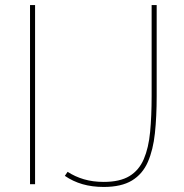

<svg xmlns="http://www.w3.org/2000/svg" viewBox="-20 -730 731 761"><path d="M99 0V-710H119V0ZM248 -49Q277 -30 312.5 -19.5Q348 -9 391 -9Q455 -9 493 -32Q531 -55 550 -99.5Q569 -144 575 -207Q581 -270 581 -349V-710H601V-349Q601 -268 594 -202Q587 -136 566 -88Q545 -40 503 -14.5Q461 11 391 11Q345 11 307 0Q269 -11 237 -33Z"/></svg>

Font: Raleway Thin Thin
Style: Regular
Weight: 250
Version: Version 4.026